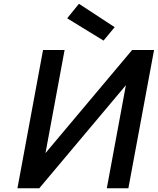

<svg xmlns="http://www.w3.org/2000/svg" viewBox="-20 -1006 843 1026"><path d="M338.9 -908.2 401.9 -985.8 592.8 -860.8 533.2 -789.1ZM73.2 0 210 -738.8H325.2L223.1 -188L686 -738.8H803.2L666 0H550.8L652.8 -550.8L189.9 0Z"/></svg>

Font: Involve SemiBold Oblique
Style: Italic
Weight: 600
Italic angle: -10.5°
Designer: Stefan Peev
Foundry: Context Ltd.
Version: Version 1.001